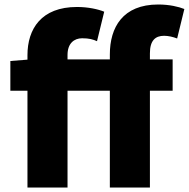

<svg xmlns="http://www.w3.org/2000/svg" viewBox="-20 -833 839 853"><path d="M799 -793C774 -803 733 -813 683 -813C525 -813 468 -711 468 -591V-569H280V-589C280 -640 309 -663 345 -663C376 -663 393 -658 411 -650L443 -781C416 -792 372 -802 322 -802C163 -802 102 -704 102 -588V-568L26 -562V-430H102V0H280V-430H468V0H646V-430H747V-569H646V-596C646 -653 670 -674 709 -674C728 -674 749 -669 767 -662Z"/></svg>

Font: Noto Sans CJK Black
Style: Bold
Weight: 900
Designer: Ryoko NISHIZUKA (kana & ideographs); Paul D. Hunt (Latin, Greek & Cyrillic); Wenlong ZHANG (bopomofo); Sandoll Communica
Foundry: Adobe Systems Incorporated
Version: Version 1.000;PS 1;hotconv 1.0.78;makeotf.lib2.5.61930